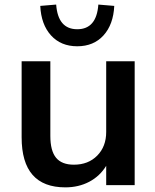

<svg xmlns="http://www.w3.org/2000/svg" viewBox="-20 -806 675 836"><path d="M566.4 -539.1V0H442.4V-84Q415 -39.1 368.7 -14.6Q322.3 9.8 264.6 9.8Q74.2 9.8 74.2 -208V-539.1H199.2V-213.9Q199.2 -149.4 224.1 -119.1Q249 -88.9 301.8 -88.9Q364.3 -88.9 403.3 -128.4Q442.4 -168 442.4 -231.4V-539.1ZM155.3 -780.3 224.6 -786.1Q232.4 -678.7 316.4 -678.7Q400.4 -678.7 408.2 -786.1L477.5 -780.3Q473.6 -699.2 430.7 -651.9Q387.7 -604.5 316.4 -604.5Q245.1 -604.5 202.1 -651.9Q159.2 -699.2 155.3 -780.3Z"/></svg>

Font: Min Sans SemiBold
Style: Regular
Weight: 600
Designer: Jinseong-Kim, NotoSansCJK, Nunito
Foundry: Jinseong-Kim
Version: Version 1.400;Glyphs 3.1.2 (3151)